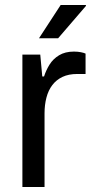

<svg xmlns="http://www.w3.org/2000/svg" viewBox="-20 -743 372 763"><path d="M69 0V-526H140L148 -439H155Q163 -464 177 -486.5Q191 -509 215 -523.5Q239 -538 274 -538Q289 -538 301.5 -535.5Q314 -533 320 -530V-449H287Q253 -449 228.5 -437.5Q204 -426 188 -405Q172 -384 164.5 -355Q157 -326 157 -293V0ZM135 -591 221 -723H321L322 -720L211 -591Z"/></svg>

Font: Archivo SemiBold
Style: Regular
Weight: 400
Version: Version 2.001